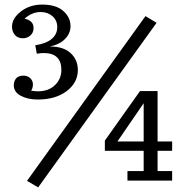

<svg xmlns="http://www.w3.org/2000/svg" viewBox="-20 -793 810 843"><path d="M495.6 -171.9H610.8V-339.8ZM735.8 0H539.6V-42H610.8V-130.9H440.4V-175.8L594.7 -393.1H671.9V-171.9H735.8V-130.9H671.9V-42H735.8ZM145.5 -356Q101.6 -356 71 -372.6Q40.5 -389.2 40.5 -418Q40.5 -437 51 -449Q61.5 -460.9 82.5 -460.9Q101.1 -460.9 112.8 -449.7Q124.5 -438.5 124.5 -422.9Q124.5 -405.8 116.7 -395Q133.8 -392.1 146.5 -392.1Q193.4 -392.1 221.4 -419.4Q249.5 -446.8 249.5 -485.8Q249.5 -560.1 171.9 -560.1Q158.2 -560.1 141.6 -557.1L134.8 -594.2Q182.6 -601.6 207 -622.1Q231.4 -642.6 231.4 -673.8Q231.4 -703.6 210.4 -721.9Q189.5 -740.2 158.7 -740.2Q120.1 -740.2 87.9 -710.9Q104 -708 115.7 -698.2Q127.4 -688.5 127.4 -668.9Q127.4 -650.4 113.8 -637.7Q100.1 -625 80.6 -625Q57.1 -625 44.9 -640.1Q32.7 -655.3 32.7 -675.8Q32.7 -712.4 71.8 -742.7Q110.8 -772.9 165.5 -772.9Q226.1 -772.9 257.8 -744.9Q289.6 -716.8 289.6 -678.2Q289.6 -646.5 265.4 -621.8Q241.2 -597.2 198.7 -588.9Q258.8 -588.9 290.3 -559.6Q321.8 -530.3 321.8 -485.8Q321.8 -430.2 272.9 -393.1Q224.1 -356 145.5 -356ZM98.6 1 618.7 -722.2 667.5 -692.9 147.5 29.8Z"/></svg>

Font: Trocchi
Style: Regular
Weight: 400
Designer: vernon adams
Version: Version 1.0; ttfautohint (v0.8) -l 6 -r 50 -G 100